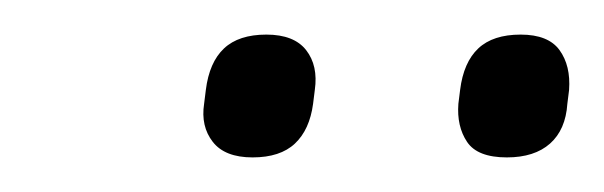

<svg xmlns="http://www.w3.org/2000/svg" viewBox="-20 -671 349 111"><path d="M273 -580Q256 -580 250 -589Q244 -598 245 -611L246 -619Q248 -635 256.5 -643Q265 -651 281 -651Q297 -651 303.5 -642Q310 -633 309 -619L308 -611Q307 -596 298 -588Q289 -580 273 -580ZM126 -580Q110 -580 103 -589Q96 -598 98 -611L99 -619Q101 -635 109.5 -643Q118 -651 134 -651Q150 -651 157 -642Q164 -633 162 -619L161 -611Q159 -596 150.5 -588Q142 -580 126 -580Z"/></svg>

Font: Sofia Sans ExtraLight
Style: Italic
Weight: 250
Italic angle: -9°
Version: Version 4.100-B